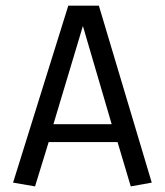

<svg xmlns="http://www.w3.org/2000/svg" viewBox="-20 -647 579 674"><path d="M103 7.3 25.9 -5.9 219.7 -627H327.1L512.7 -5.9L439 7.3L392.6 -148.4H150.9ZM167.5 -210.9H372.1L271 -555.7Z"/></svg>

Font: Anaheim Medium
Style: Regular
Weight: 500
Version: Version 2.001